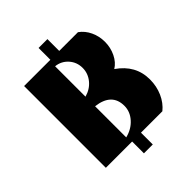

<svg xmlns="http://www.w3.org/2000/svg" viewBox="-206 -737 920 920"><g transform="rotate(-45 253.5 -277.0)"><path d="M44 0V-554H222V-634H282V-554H409Q437 -534 452.5 -501Q468 -468 468 -430Q468 -391 451.5 -357Q435 -323 407 -306Q493 -247 493 -150Q493 -104 475.5 -64.5Q458 -25 427 0H282V80H222V0ZM216 -310Q256 -321 280 -350.5Q304 -380 304 -417Q304 -456 279 -484Q254 -512 216 -516ZM216 -34Q261 -45 289 -76.5Q317 -108 317 -147Q317 -233 216 -245Z"/></g></svg>

Font: Tac One
Style: Regular
Weight: 400
Designer: Oluseyi Olusanya, David Udoh, Eyiyemi Adegbite, Mirko Velimirović
Version: Version 1.003; ttfautohint (v1.8.4.7-5d5b)